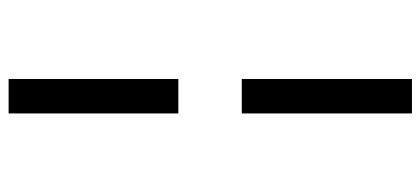

<svg xmlns="http://www.w3.org/2000/svg" viewBox="-292 -618 1000 457"><g transform="rotate(90 208.5 -389.0)"><path d="M249.5 -869V-464H167.5V-869ZM249.5 -313V91H167.5V-313Z"/></g></svg>

Font: Merriweather 28pt Medium
Style: Regular
Weight: 500
Version: Version 2.100